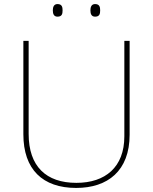

<svg xmlns="http://www.w3.org/2000/svg" viewBox="-20 -915 752 945"><path d="M240 -864C240 -847 245 -833 263 -833C285 -833 288 -847 288 -864C288 -880 285 -895 263 -895C245 -895 240 -880 240 -864ZM425 -864C425 -847 430 -833 448 -833C470 -833 473 -847 473 -864C473 -880 470 -895 448 -895C430 -895 425 -880 425 -864ZM618 -252V-714H592V-244C592 -92 498 -15 356 -15C207 -15 121 -96 121 -256V-714H95V-254C95 -81 190 10 355 10C510 10 618 -74 618 -252Z"/></svg>

Font: Noto Sans Syriac Eastern Thin
Style: Regular
Weight: 100
Designer: Patrick Giasson and the Monotype Design Team
Foundry: Monotype Imaging Inc.
Version: Version 3.001